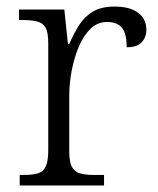

<svg xmlns="http://www.w3.org/2000/svg" viewBox="-20 -565 481 585"><path d="M40 0V-32H52Q78 -32 94.5 -36.5Q111 -41 119 -57Q127 -73 127 -107V-433Q127 -466 119 -480.5Q111 -495 93.5 -499.5Q76 -504 47 -504H38V-536H176L187 -431H191Q204 -461 220 -487Q236 -513 262 -529Q288 -545 329 -545Q376 -545 401 -526Q426 -507 426 -474Q426 -452 412 -436.5Q398 -421 366 -421Q366 -463 351.5 -480.5Q337 -498 306 -498Q277 -498 255.5 -477Q234 -456 220 -422.5Q206 -389 198.5 -350Q191 -311 191 -274V-104Q191 -71 199.5 -56Q208 -41 224.5 -36.5Q241 -32 266 -32H297V0Z"/></svg>

Font: Noto Serif Gujarati Light
Style: Regular
Weight: 300
Version: Version 2.102